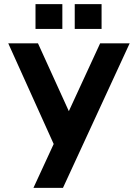

<svg xmlns="http://www.w3.org/2000/svg" viewBox="-20 -910 664 930"><path d="M465 -700H608L285 0H142ZM20 -700H164L371 -245L289 -104ZM342 -890H472V-770H342ZM152 -890H282V-770H152Z"/></svg>

Font: Uncut Sans Variable
Style: Regular
Weight: 400
Designer: Kasper Nordkvist
Foundry: UNCUT.wtf
Version: Version 1.303;Glyphs 3.1.2 (3151)